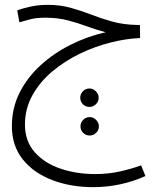

<svg xmlns="http://www.w3.org/2000/svg" viewBox="-20 -501 670 792"><path d="M365 271Q271 271 194.5 241.5Q118 212 73.5 156Q29 100 29 19Q29 -55 60.5 -118Q92 -181 146.5 -231Q201 -281 270.5 -316Q340 -351 416 -368Q377 -378 339.5 -392Q302 -406 260 -417Q218 -428 167 -428Q130 -428 105 -421.5Q80 -415 60 -409L51 -458Q74 -467 107 -474Q140 -481 176 -481Q228 -481 271 -469Q314 -457 355.5 -441Q397 -425 443 -412Q489 -399 548 -398H557L558 -344Q502 -342 437.5 -326Q373 -310 310.5 -280Q248 -250 196.5 -207Q145 -164 114 -108.5Q83 -53 83 13Q83 81 123 126.5Q163 172 229 194.5Q295 217 373 217Q426 217 473.5 206.5Q521 196 562 181L580 225Q532 247 477 259Q422 271 365 271ZM349 -60Q333 -60 322 -71Q311 -82 311 -98Q311 -113 322 -124.5Q333 -136 349 -136Q364 -136 375.5 -124.5Q387 -113 387 -98Q387 -82 375.5 -71Q364 -60 349 -60ZM350 58Q334 58 323 47Q312 36 312 20Q312 5 323 -6.5Q334 -18 350 -18Q365 -18 376.5 -6.5Q388 5 388 20Q388 36 376.5 47Q365 58 350 58Z"/></svg>

Font: Noto Sans Arabic UI Lt
Style: Regular
Weight: 300
Designer: Monotype Design Team, Nadine Chahine and Nizar Qandah
Foundry: Monotype Imaging Inc.
Version: Version 2.010; ttfautohint (v1.8.4.7-5d5b)